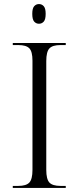

<svg xmlns="http://www.w3.org/2000/svg" viewBox="-20 -926 388 946"><path d="M43 0V-10H70Q109 -10 124.5 -26.5Q140 -43 140 -89V-627Q140 -672 124.5 -688Q109 -704 70 -704H43V-714H304V-704H278Q239 -704 223.5 -687.5Q208 -671 208 -625V-89Q208 -43 223.5 -26.5Q239 -10 278 -10H304V0ZM172 -809Q158 -809 148.5 -819.5Q139 -830 139 -858Q139 -885 148.5 -895.5Q158 -906 172 -906Q186 -906 195.5 -895.5Q205 -885 205 -858Q205 -830 195.5 -819.5Q186 -809 172 -809Z"/></svg>

Font: Noto Serif Display Light
Style: Regular
Weight: 300
Designer: Monotype Design Team
Foundry: Monotype Imaging Inc.
Version: Version 2.009